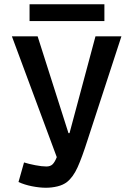

<svg xmlns="http://www.w3.org/2000/svg" viewBox="-20 -870 621 903"><path d="M196 13Q166 13 130.5 6Q95 -1 67 -14L93 -106Q115 -99 146 -93Q177 -87 198 -87Q217 -87 227.5 -97.5Q238 -108 247 -131L36 -699H157L302 -244H307L429 -699H551L393 -215Q366 -130 345 -83.5Q324 -37 295 -14Q277 0 250.5 6.5Q224 13 196 13ZM119 -771V-850H471V-771Z"/></svg>

Font: Ruda
Style: Bold
Weight: 700
Designer: Mariela Monsalve and Angelina Sanchez
Foundry: Mariela Monsalve and Angelina Sanchez
Version: Version 2.000